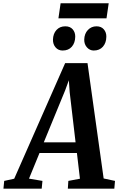

<svg xmlns="http://www.w3.org/2000/svg" viewBox="-94 -1122 704 1142"><path d="M-73.5 0 -69 -46 -9.5 -59 293.5 -746.5H426.5L522.5 -60.5L590 -46L586 0H309.5L312.5 -46L381.5 -59L363.5 -212H141L78.5 -59.5L158.5 -46L154 0ZM166.5 -275.5H355.5L320.5 -573.5L315.5 -644.5L293.5 -584.5ZM278.5 -821.5Q252.5 -821.5 236.5 -840.2Q220.5 -859 221 -886.5Q222 -922 242 -943.8Q262 -965.5 294.5 -965.5Q323 -965.5 338.5 -947.5Q354 -929.5 353.5 -903.5Q353 -867 333.2 -844.2Q313.5 -821.5 278.5 -821.5ZM463.5 -821.5Q440 -821.5 423.2 -840.2Q406.5 -859 407 -886.5Q408 -922 428.8 -943.8Q449.5 -965.5 480 -965.5Q508 -965.5 523.5 -947.5Q539 -929.5 538.5 -903.5Q538 -867 518 -844.2Q498 -821.5 463.5 -821.5ZM266.5 -1102.5H552.5L539.5 -1013H253.5Z"/></svg>

Font: Merriweather 24pt SemiCondensed
Style: Bold Italic
Weight: 700
Width: 4
Italic angle: -7.8°
Designer: Eben Sorkin
Foundry: Eben Sorkin
Version: Version 2.101